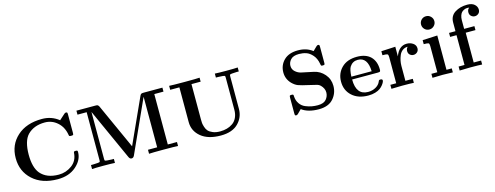

<svg xmlns="http://www.w3.org/2000/svg" viewBox="-21 -1434 5623 2180"><g transform="rotate(-15 2790.0 -344.5)"><path d="M465.8 -696.8Q578.6 -696.8 663.1 -628.9L729 -688Q738.8 -696.8 748 -696.8Q760.3 -696.8 763.2 -691.4Q766.1 -686 766.1 -668.9V-454.1Q766.1 -434.1 762 -429.9Q757.8 -425.8 738.8 -425.8Q721.7 -425.8 717.8 -429Q713.9 -432.1 711.9 -446.8Q695.8 -539.6 632.8 -594.7Q569.8 -649.9 486.8 -649.9Q358.9 -649.9 283.2 -573.2Q217.3 -504.4 216.8 -342.8Q216.8 -192.9 275.9 -121.1Q347.7 -36.1 490.2 -36.1Q575.2 -36.1 644.5 -87.2Q713.9 -138.2 719.2 -231Q720.2 -243.2 725.1 -245.6Q730 -248 742.2 -248Q756.3 -248 761.2 -244.6Q766.1 -241.2 766.1 -227.1Q766.1 -135.3 682.6 -62Q599.1 11.2 465.8 11.2Q281.7 11.2 172.9 -87.9Q64 -187 64 -343Q64 -499 173.1 -597.9Q282.2 -696.8 465.8 -696.8Z M869.6 0V-46.9H894.5Q924.3 -46.9 948.7 -49.8Q969.7 -51.8 973.6 -55.4Q977.5 -59.1 977.5 -76.2V-639.2H869.6V-686H1091.8Q1105 -686 1110.8 -685.1Q1116.7 -684.1 1123.5 -678.5Q1130.4 -672.9 1135.7 -661.1L1375.5 -131.8L1615.7 -661.1Q1623.5 -678.2 1632.1 -682.1Q1640.6 -686 1659.7 -686H1880.4V-639.2H1772.5V-46.9H1880.4V0Q1844.2 -2.9 1709.5 -2.9Q1575.7 -2.9 1539.6 0V-46.9H1647.5V-639.2H1646.5L1367.7 -23.9Q1356.4 0 1335.4 0Q1314.5 0 1303.7 -24.9L1031.7 -626H1030.8V-76.2Q1030.8 -59.1 1034.7 -55.4Q1038.6 -51.8 1060.5 -49.8Q1087.4 -46.9 1113.8 -46.9H1138.7V0Q1097.7 -2.9 1003.4 -2.9Q907.7 -2.9 869.6 0Z M1959.5 -639.2V-686Q1997.6 -683.1 2138.4 -683.1Q2279.3 -683.1 2317.4 -686V-639.2H2209.5V-223.1Q2209.5 -198.2 2210.9 -181.2Q2212.4 -164.1 2221.9 -134Q2231.4 -104 2248.5 -85Q2265.6 -65.9 2301 -51Q2336.4 -36.1 2386.2 -36.1Q2429.2 -36.1 2466.8 -46.6Q2504.4 -57.1 2535.9 -79.1Q2567.4 -101.1 2585.9 -140.6Q2604.5 -180.2 2604.5 -232.9V-609.9Q2604.5 -627 2600.3 -630.4Q2596.2 -633.8 2574.2 -636.2Q2547.4 -639.2 2521.5 -639.2H2496.6V-686Q2537.6 -683.1 2631.3 -683.1Q2727.5 -683.1 2765.6 -686V-639.2H2740.2Q2710.4 -639.2 2686.5 -636.2Q2665.5 -634.3 2661.4 -630.6Q2657.2 -627 2657.2 -609.9V-229Q2657.2 -128.9 2586.9 -58.8Q2516.6 11.2 2382.3 11.2Q2233.4 11.2 2150.4 -57.4Q2067.4 -126 2067.4 -231V-639.2Z M3251 -17.1V-199.2Q3251 -218.3 3254.4 -223.1Q3257.8 -228 3274.9 -228Q3282.7 -228 3287.4 -227.1Q3292 -226.1 3294.4 -223.1Q3296.9 -220.2 3297.4 -216.6Q3297.9 -212.9 3297.9 -205.1Q3300.8 -153.3 3326.4 -116.7Q3352.1 -80.1 3391.6 -64Q3431.2 -47.9 3465.1 -42Q3499 -36.1 3534.2 -36.1Q3604 -36.1 3634 -72Q3664.1 -107.9 3664.1 -152.8Q3664.1 -199.7 3624 -240.2Q3607.9 -255.4 3588.4 -261.2Q3568.8 -267.1 3497.1 -283.2Q3406.2 -303.2 3372.6 -316.2Q3338.9 -329.1 3305.2 -362.8Q3251 -419.9 3251 -496.1Q3251 -581.1 3309.1 -638.9Q3367.2 -696.8 3475.1 -696.8Q3577.1 -696.8 3646 -642.1L3690.9 -686Q3702.6 -696.8 3710.4 -696.8Q3710.4 -696.8 3710.9 -696.8Q3723.1 -696.8 3726.1 -691.4Q3729 -686 3729 -668.9V-485.8Q3729 -467.8 3725.6 -462.9Q3722.2 -458 3705.1 -458Q3689.9 -458 3686.5 -461.4Q3683.1 -464.8 3680.2 -483.9Q3668.9 -547.9 3634 -587.9Q3599.1 -627.9 3560.1 -640.9Q3521 -653.8 3476.1 -653.8Q3408.2 -653.8 3378.2 -621.3Q3348.1 -588.9 3348.1 -548.8Q3348.1 -506.8 3378.2 -480Q3408.2 -453.1 3443.8 -444.8L3588.9 -414.1Q3660.6 -398.9 3710.9 -341.1Q3761.2 -283.2 3761.2 -203.1Q3761.2 -117.2 3704.6 -53Q3647.9 11.2 3534.2 11.2Q3408.2 11.2 3334 -43.9L3288.1 2Q3278.3 10.7 3269 11.2Q3256.8 11.2 3253.9 5.6Q3251 0 3251 -17.1Z M3856.9 -225.1Q3856.9 -323.2 3922.4 -388.2Q3987.8 -453.1 4103.5 -453.1Q4206.5 -453.1 4262.7 -398.9Q4318.8 -342.8 4318.8 -245.1Q4318.8 -226.1 4312.3 -221.9Q4305.7 -217.8 4286.6 -217.8H3984.9Q3984.9 -34.2 4125.5 -34.2Q4126 -34.2 4126.5 -34.2Q4175.3 -34.2 4214.6 -56.2Q4253.9 -78.1 4269.5 -113.8Q4274.4 -127 4278.6 -130.9Q4282.7 -134.8 4294.9 -134.8Q4318.8 -134.8 4318.8 -117.2Q4318.8 -110.4 4313.2 -97.7Q4307.6 -85 4293.2 -66.4Q4278.8 -47.9 4257.3 -32Q4235.8 -16.1 4199.2 -5.1Q4162.6 5.9 4117.7 5.9Q3998.5 5.9 3927.7 -58.6Q3856.9 -123 3856.9 -225.1ZM3984.9 -251H4223.6Q4218.8 -417 4103.5 -417Q4042.5 -417 4008.8 -365.2Q3988.8 -334 3984.9 -251Z M4388.7 0V-46.9H4457.5V-356Q4457.5 -383.8 4447 -389.4Q4436.5 -395 4388.7 -395V-441.9L4554.7 -450.2V-336.9Q4595.7 -449.7 4687.5 -450.2Q4729.5 -450.2 4761.5 -428Q4793.5 -405.8 4793.5 -368.2Q4793.5 -340.3 4774.9 -323.7Q4756.3 -307.1 4732.4 -307.1Q4708.5 -307.1 4689.9 -323Q4671.4 -338.9 4671.4 -368.2Q4671.4 -395 4690.4 -414.1Q4655.3 -414.1 4629.4 -394.5Q4603.5 -375 4590.6 -343.5Q4577.6 -312 4571.5 -282Q4565.4 -252 4565.4 -222.2V-46.9H4652.3V0Q4616.2 -2.9 4514.6 -2.9Q4493.7 -2.9 4388.7 0Z M4871.1 0V-46.9H4940.4V-356Q4940.4 -383.8 4930.4 -389.4Q4920.4 -395 4874 -395V-441.9L5048.3 -450.2V-46.9H5110.4V0Q5002.4 -2.9 4993.2 -2.9Q4963.9 -2.9 4871.1 0ZM4980.5 -694.8Q5012.7 -694.8 5035.6 -671.9Q5058.6 -648.9 5058.6 -616.9Q5058.6 -585 5035.4 -562Q5012.2 -539.1 4980.5 -539.1Q4947.3 -539.1 4924.8 -562Q4902.3 -585 4902.3 -616.9Q4902.3 -648.9 4924.8 -671.9Q4947.3 -694.8 4980.5 -694.8Z M5185.1 -397V-443.8H5260.3V-544.9Q5260.3 -623 5321 -661.6Q5381.8 -700.2 5466.3 -700.2Q5521.5 -700.2 5550.8 -674.1Q5580.1 -647.9 5580.1 -612.8Q5580.1 -584 5561.5 -567.4Q5543 -550.8 5518.1 -550.8Q5495.1 -550.8 5476.1 -566.9Q5457 -583 5457 -612.8Q5457 -645 5480 -662.1Q5473.1 -664.1 5463.1 -664.1Q5453.1 -664.1 5442.6 -662.6Q5432.1 -661.1 5416.5 -653.6Q5400.9 -646 5389.9 -634.5Q5378.9 -623 5370.6 -599.6Q5362.3 -576.2 5362.3 -544.9V-443.8H5482.9V-397H5368.2V-46.9H5455.1V0Q5418.9 -2.9 5316.9 -2.9Q5295.9 -2.9 5190.9 0V-46.9H5260.3V-397Z"/></g></svg>

Font: CMU Serif
Style: Bold
Weight: 700
Version: Version 0.7.0